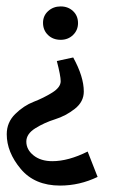

<svg xmlns="http://www.w3.org/2000/svg" viewBox="-20 -541 403 598"><path d="M208 -362Q241 -302 241 -256Q241 -224 213 -202Q185 -180 151.5 -169.5Q118 -159 90 -141.5Q62 -124 62 -100Q62 -75 84.5 -57Q107 -39 143 -39Q193 -39 253 -69L284 10Q228 37 167 37Q88 37 44.5 -15Q1 -67 1 -123Q1 -160 27.5 -186Q54 -212 85 -224Q116 -236 142.5 -252.5Q169 -269 169 -288Q169 -305 157 -351ZM223 -469Q223 -447 207.5 -432Q192 -417 169 -417Q145 -417 129.5 -432Q114 -447 114 -470Q114 -492 130 -506.5Q146 -521 169 -521Q192 -521 207.5 -506.5Q223 -492 223 -469Z"/></svg>

Font: Aikya Medium
Style: Regular
Weight: 500
Designer: Neelakash Kshetrimayum (Latin subset based on Merriweather by Eben Sorkin)
Foundry: Brand New Type
Version: Version 1.00 b005